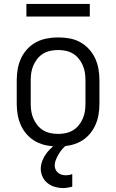

<svg xmlns="http://www.w3.org/2000/svg" viewBox="-20 -732 590 975"><path d="M275 12Q246 12 217.5 6.5Q189 1 164 -12Q139 -25 119 -46.5Q99 -68 87 -94Q75 -120 70 -148Q65 -176 65 -205V-325Q65 -354 70 -382Q75 -410 87 -436Q99 -462 119 -483.5Q139 -505 164 -518Q189 -531 217.5 -536.5Q246 -542 275 -542Q304 -542 332.5 -537Q361 -532 386 -518.5Q411 -505 431 -483.5Q451 -462 463 -436Q475 -410 480 -382Q485 -354 485 -325V-205Q485 -176 480 -148Q475 -120 463 -94Q451 -68 431 -46.5Q411 -25 386 -12Q361 1 332.5 6.5Q304 12 275 12ZM275 -52Q295 -52 314 -56Q333 -60 350 -70Q367 -80 379.5 -95.5Q392 -111 400 -129Q408 -147 411 -166Q414 -185 414 -205V-325Q414 -345 411 -364Q408 -383 400 -401Q392 -419 379.5 -434.5Q367 -450 350 -460Q333 -470 314 -474Q295 -478 275 -478Q255 -478 236 -474Q217 -470 200 -460Q183 -450 170.5 -434.5Q158 -419 150 -401Q142 -383 139 -364Q136 -345 136 -325V-205Q136 -185 139 -166Q142 -147 150 -129Q158 -111 170.5 -95.5Q183 -80 200 -70Q217 -60 236 -56Q255 -52 275 -52ZM299 223Q279 223 258.5 217Q238 211 221.5 198Q205 185 196 165.5Q187 146 187 126Q187 104 195.5 83Q204 62 217 45Q230 28 247 13.5Q264 -1 283 -12H324V0Q311 9 299.5 21.5Q288 34 279.5 48Q271 62 264.5 77.5Q258 93 258 109Q258 120 262.5 129.5Q267 139 275 145.5Q283 152 293 155Q303 158 313 158Q322 158 330.5 156.5Q339 155 347 152V216Q335 219 323 221Q311 223 299 223ZM114 -648V-712H436V-648Z"/></svg>

Font: Lode Term
Style: Regular
Weight: 400
Monospace: yes
Designer: Belleve Invis
Foundry: Belleve Invis
Version: Version 29.2.0